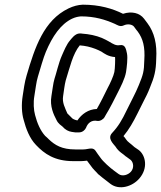

<svg xmlns="http://www.w3.org/2000/svg" viewBox="-20 -699 689 821"><path d="M200 -289C192 -244 210 -208 221 -187C229 -169 243 -162 247 -158C259 -144 273 -137 287 -135L301 -133H304H319C332 -133 344 -143 348 -153C355 -172 371 -187 396 -182C408 -180 422 -189 427 -198L432 -207C448 -232 473 -282 485 -306C495 -326 514 -362 519 -391C522 -411 527 -450 523 -470C519 -488 516 -510 493 -506C476 -503 465 -510 445 -522L432 -529C412 -540 383 -549 353 -553L333 -555C327 -556 325 -556 321 -556C300 -556 284 -531 280 -527C264 -509 253 -480 244 -460C231 -431 220 -382 213 -362C207 -343 204 -310 200 -289ZM311 -184C300 -186 290 -191 288 -194C281 -202 269 -212 268 -214C258 -238 245 -260 250 -289C253 -308 256 -336 261 -355C279 -412 291 -468 321 -505L339 -503C361 -500 385 -492 402 -484L414 -478C426 -470 443 -457 472 -455C473 -448 472 -406 469 -391C466 -375 450 -340 440 -322C429 -299 408 -257 394 -233C358 -232 329 -211 311 -184ZM336 -60H302C245 -60 215 -78 188 -104C183 -109 178 -114 173 -118C153 -140 139 -172 130 -207C124 -228 122 -261 127 -289C132 -317 135 -349 142 -371C151 -401 166 -454 176 -477C204 -544 240 -596 288 -619C303 -626 315 -628 326 -629C386 -629 430 -615 471 -597C480 -593 493 -583 508 -590C527 -599 546 -594 553 -585C558 -578 566 -567 569 -564C591 -534 601 -499 597 -441C596 -393 592 -380 574 -336C566 -317 558 -299 550 -284L523 -230C501 -184 486 -159 459 -130C438 -107 465 -84 474 -72C488 -49 507 -41 517 -31C518 -30 519 -29 520 -29L539 -15C551 -4 554 19 540 35C528 49 503 57 487 45L468 31C451 19 420 -9 410 -24C401 -37 394 -45 388 -55C384 -61 377 -64 370 -64C359 -64 349 -60 336 -60ZM334 -679C313 -678 294 -673 273 -663C167 -612 129 -496 94 -377C85 -348 81 -314 77 -289C71 -252 73 -214 81 -187C91 -149 106 -108 134 -79C170 -41 214 -10 293 -10H327C335 -10 341 -11 352 -12C357 -5 363 2 367 8C378 25 392 36 400 46C401 47 403 48 404 49C413 56 421 64 434 73L452 87C490 116 546 99 576 64C614 20 603 -34 574 -57L555 -70C539 -85 525 -93 519 -103C516 -108 512 -113 508 -117C532 -146 549 -176 568 -214L595 -268C604 -285 613 -303 621 -324C640 -370 647 -396 648 -447C652 -511 640 -560 611 -599C609 -601 600 -613 596 -619C577 -644 543 -652 506 -640C462 -662 406 -679 334 -679Z"/></svg>

Font: Blanket
Style: BdOutlineObl
Weight: 700
Foundry: Cannot Into Space Fonts
Version: Version 0.9